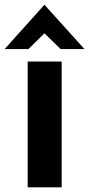

<svg xmlns="http://www.w3.org/2000/svg" viewBox="-40 -807 384 827"><path d="M-20 -595.7 151.4 -786.6 323.7 -595.7H221.2L151.4 -663.6L82.5 -595.7ZM79.1 0V-542H225.6V0Z"/></svg>

Font: Acari Sans Neue Black
Style: Regular
Weight: 900
Designer: Alfredo Marco Pradil
Foundry: Alfredo Marco Pradil
Version: Version 1.045;June 16, 2019;FontCreator 11.5.0.2425 64-bit; 